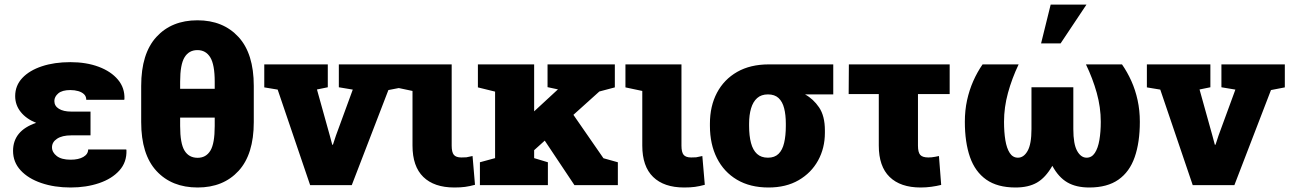

<svg xmlns="http://www.w3.org/2000/svg" viewBox="-20 -810 5641 840"><path d="M289.1 10.3Q217.8 10.3 160.6 -9.3Q103.5 -28.8 70.3 -64.7Q37.1 -100.6 37.1 -149.9Q37.1 -238.3 138.2 -272.5Q94.7 -290 70.6 -320.3Q46.4 -350.6 46.4 -389.6Q46.4 -435.5 77.6 -468.8Q108.9 -502 163.3 -520Q217.8 -538.1 287.6 -538.1Q357.9 -538.1 411.9 -517.8Q465.8 -497.6 496.1 -461.4Q526.4 -425.3 524.4 -376.5L523.4 -373.5H357.4Q357.4 -388.2 347.9 -397.5Q338.4 -406.7 322.5 -411.4Q306.6 -416 287.6 -416Q252 -416 234.9 -401.4Q217.8 -386.7 217.8 -368.2Q217.8 -346.2 237.8 -334Q257.8 -321.8 291.5 -321.8H376V-217.8H291.5Q252 -217.8 229.7 -203.1Q207.5 -188.5 207.5 -165.5Q207.5 -143.6 228.3 -127.4Q249 -111.3 289.1 -111.3Q323.7 -111.3 344.7 -123.5Q365.7 -135.7 365.7 -156.2H532.2L533.2 -153.3Q535.2 -100.6 502.4 -64.2Q469.7 -27.8 413.6 -8.8Q357.4 10.3 289.1 10.3Z M844.7 10.3Q731.4 10.3 664.6 -62Q597.7 -134.3 597.7 -275.9V-434.1Q597.7 -575.7 664.3 -648.4Q731 -721.2 843.8 -721.2Q956.1 -721.2 1023.2 -648.4Q1090.3 -575.7 1090.3 -434.1V-275.9Q1090.3 -134.8 1023.7 -62.3Q957 10.3 844.7 10.3ZM844.7 -119.6Q881.3 -119.6 900.4 -150.9Q919.4 -182.1 919.4 -258.8V-295.4H768.1V-258.8Q768.1 -182.1 787.4 -150.9Q806.6 -119.6 844.7 -119.6ZM768.1 -421.4H919.4V-452.6Q919.4 -527.3 899.9 -559.1Q880.4 -590.8 843.8 -590.8Q806.6 -590.8 787.4 -559.3Q768.1 -527.8 768.1 -452.6Z M1336.9 0 1194.8 -418 1136.2 -427.7V-528.3H1414.1V-428.2L1366.7 -418.5L1422.9 -216.8L1433.6 -176.8H1436.5L1449.7 -216.8L1523.4 -418L1462.4 -428.2V-528.3H1739.7V-427.7L1679.2 -416L1519 0Z M1967.8 10.3Q1879.4 10.3 1832 -35.9Q1784.7 -82 1784.7 -172.9V-412.1L1710.9 -427.7V-528.3H1956.1V-172.9Q1956.1 -144 1965.6 -132.6Q1975.1 -121.1 1998.5 -121.1Q2014.2 -121.1 2020.3 -121.8Q2026.4 -122.6 2047.4 -127.4L2058.1 -1.5Q2034.7 4.9 2014.9 7.6Q1995.1 10.3 1967.8 10.3Z M2298.8 -136.7 2215.8 -229.5 2419.9 -418 2421.4 -418.9 2375.5 -428.7V-528.3H2669.9V-427.7L2602.1 -409.7ZM2079.6 0V-100.1L2146 -118.2V-409.2L2070.8 -427.7V-528.3H2316.9V-118.2L2377 -100.1V0ZM2493.2 0 2352.5 -210.9 2473.1 -330.1 2620.1 -117.7 2683.1 -100.1V0Z M2973.1 10.3Q2884.8 10.3 2837.4 -35.9Q2790 -82 2790 -172.9V-412.1L2716.3 -427.7V-528.3H2961.4V-172.9Q2961.4 -144 2970.9 -132.6Q2980.5 -121.1 3003.9 -121.1Q3019.5 -121.1 3025.6 -121.8Q3031.7 -122.6 3052.7 -127.4L3063.5 -1.5Q3040 4.9 3020.3 7.6Q3000.5 10.3 2973.1 10.3Z M3342.3 10.3Q3261.7 10.3 3204.3 -23.7Q3147 -57.6 3116.5 -118.4Q3085.9 -179.2 3085.9 -259.3V-269Q3085.9 -345.7 3116.7 -404.1Q3147.5 -462.4 3205.1 -495.4Q3262.7 -528.3 3343.8 -528.3H3625.5V-397H3502Q3538.1 -377.4 3563.5 -340.1Q3588.9 -302.7 3588.9 -239.3V-229Q3588.9 -162.1 3559.1 -107.9Q3529.3 -53.7 3474.1 -21.7Q3418.9 10.3 3342.3 10.3ZM3339.8 -120.1Q3369.1 -120.1 3386.2 -137Q3403.3 -153.8 3410.6 -185.1Q3418 -216.3 3418 -259.3V-269Q3418 -307.6 3410.6 -336.4Q3403.3 -365.2 3386.2 -381.1Q3369.1 -397 3339.8 -397Q3310.5 -397 3292.5 -380.9Q3274.4 -364.7 3265.9 -335.9Q3257.3 -307.1 3257.3 -269V-259.3Q3257.3 -215.8 3265.6 -184.6Q3273.9 -153.3 3292 -136.7Q3310.1 -120.1 3339.8 -120.1Z M4007.8 10.3Q3919.4 10.3 3872.1 -35.9Q3824.7 -82 3824.7 -172.9V-398.4H3692.9L3693.8 -528.3H4134.8V-398.4H3996.1V-172.9Q3996.1 -143.6 4006.1 -132.3Q4016.1 -121.1 4041.5 -121.1Q4048.3 -121.1 4055.7 -121.8Q4063 -122.6 4071 -124Q4079.1 -125.5 4087.9 -127.4L4097.7 -1Q4078.1 3.9 4054.9 7.1Q4031.7 10.3 4007.8 10.3Z M4422.9 10.3Q4343.8 10.3 4294.9 -24.2Q4246.1 -58.6 4223.6 -123Q4201.2 -187.5 4201.2 -277.3Q4201.2 -327.1 4210.9 -371.6Q4220.7 -416 4238 -455.3Q4255.4 -494.6 4278.8 -528.3H4436.5Q4407.2 -466.8 4389.9 -403.6Q4372.6 -340.3 4372.6 -277.3Q4372.6 -232.4 4378.4 -196.8Q4384.3 -161.1 4397.7 -140.6Q4411.1 -120.1 4433.6 -120.1Q4459 -120.1 4475.8 -149.9Q4492.7 -179.7 4492.7 -245.1V-428.2H4675.8V-245.1Q4675.8 -179.7 4692.4 -149.9Q4709 -120.1 4733.9 -120.1Q4756.3 -120.1 4770 -140.9Q4783.7 -161.6 4789.8 -197.3Q4795.9 -232.9 4795.9 -277.3Q4795.9 -340.3 4778.3 -403.6Q4760.7 -466.8 4731 -528.3H4888.7Q4912.1 -494.6 4929.7 -455.6Q4947.3 -416.5 4957 -371.8Q4966.8 -327.1 4966.8 -277.3Q4966.8 -187 4944.3 -122.6Q4921.9 -58.1 4873 -23.9Q4824.2 10.3 4745.6 10.3Q4688 10.3 4649.7 -12Q4611.3 -34.2 4584 -84.5Q4554.2 -32.7 4516.8 -11.2Q4479.5 10.3 4422.9 10.3ZM4534.7 -620.1 4576.7 -790H4733.4L4620.1 -620.1Z M5198.2 0 5056.2 -418 4997.6 -427.7V-528.3H5275.4V-428.2L5228 -418.5L5284.2 -216.8L5294.9 -176.8H5297.9L5311 -216.8L5384.8 -418L5323.7 -428.2V-528.3H5601.1V-427.7L5540.5 -416L5380.4 0Z"/></svg>

Font: Roboto Slab LO Black
Style: Regular
Weight: 900
Designer: Google
Version: Version 2.000